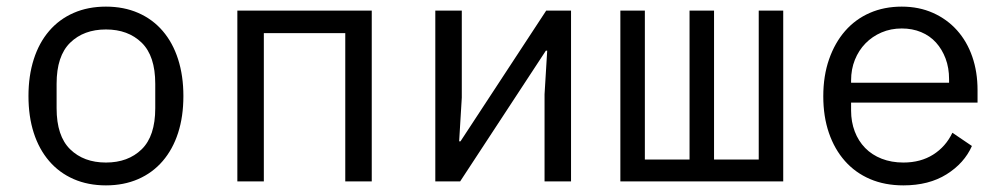

<svg xmlns="http://www.w3.org/2000/svg" viewBox="-20 -548 3040 580"><path d="M66 -258Q66 -319 82 -369Q98 -419 128.5 -454.5Q159 -490 202.5 -509Q246 -528 300 -528Q354 -528 397.5 -509Q441 -490 471.5 -454.5Q502 -419 518 -369Q534 -319 534 -258Q534 -196 518 -146.5Q502 -97 471.5 -61.5Q441 -26 397.5 -7Q354 12 300 12Q246 12 202.5 -7Q159 -26 128.5 -61.5Q98 -97 82 -146.5Q66 -196 66 -258ZM449 -221V-295Q449 -379 408 -419Q367 -459 300 -459Q233 -459 192 -419Q151 -379 151 -295V-221Q151 -137 192 -97Q233 -57 300 -57Q367 -57 408 -97Q449 -137 449 -221Z M697 -516H1103V0H1023V-448H777V0H697Z M1295 -516H1375V-253L1367 -121H1371L1630 -516H1705V0H1625V-263L1633 -395H1629L1370 0H1295Z M1854 -516H1928V-66H2063V-516H2137V-66H2272V-516H2346V0H1854Z M2467 -257Q2467 -319 2484.5 -369Q2502 -419 2533 -454.5Q2564 -490 2607.5 -509Q2651 -528 2704 -528Q2756 -528 2798.5 -509Q2841 -490 2871 -456.5Q2901 -423 2917 -377Q2933 -331 2933 -276V-238H2551V-214Q2551 -180 2562 -151Q2573 -122 2593.5 -101Q2614 -80 2643.5 -68.5Q2673 -57 2709 -57Q2761 -57 2799 -81Q2837 -105 2857 -147L2916 -107Q2893 -55 2839.5 -21.5Q2786 12 2709 12Q2653 12 2608.5 -7Q2564 -26 2532.5 -61.5Q2501 -97 2484 -146.5Q2467 -196 2467 -257ZM2551 -305V-298H2847V-309Q2847 -343 2836.5 -371Q2826 -399 2807.5 -419.5Q2789 -440 2762.5 -451Q2736 -462 2704 -462Q2671 -462 2643 -450Q2615 -438 2594.5 -417Q2574 -396 2562.5 -367.5Q2551 -339 2551 -305Z"/></svg>

Font: IBM Plaex Mono
Style: Regular
Weight: 400
Designer: Mike Abbink, Paul van der Laan, Pieter van Rosmalen
Foundry: Bold Monday
Version: Version 2.003